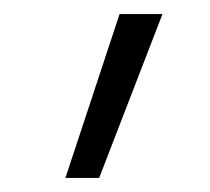

<svg xmlns="http://www.w3.org/2000/svg" viewBox="-20 -790 299 273"><path d="M73 -537 150 -770H211L121 -537Z"/></svg>

Font: M PLUS 1p Light
Style: Regular
Weight: 300
Version: Version 1.061